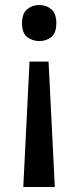

<svg xmlns="http://www.w3.org/2000/svg" viewBox="-20 -566 314 767"><path d="M98 -320H174L199 181H73ZM205 -474Q205 -434 185 -418Q165 -402 137 -402Q109 -402 88.5 -418Q68 -434 68 -473Q68 -512 88.5 -529Q109 -546 136 -546Q165 -546 185 -529Q205 -512 205 -474Z"/></svg>

Font: Noto Sans Cham Medium
Style: Regular
Weight: 500
Version: Version 2.002